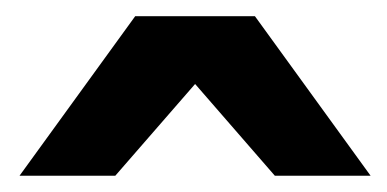

<svg xmlns="http://www.w3.org/2000/svg" viewBox="-20 -801 474 235"><path d="M433.6 -585.9H316.4L218.8 -698.2L121.1 -585.9H3.9L145.5 -781.2H292Z"/></svg>

Font: Andika
Style: Bold
Weight: 700
Designer: Victor Gaultney, Annie Olsen, Julie Remington, Don Collingsworth, Eric Hays, Becca Hirsbrunner
Foundry: SIL International
Version: Version 6.101